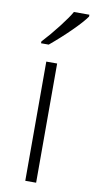

<svg xmlns="http://www.w3.org/2000/svg" viewBox="-88 -804 415 842"><g transform="rotate(10 119.5 -383.0)"><path d="M137.2 0H88.9V-530.8H137.2ZM52.2 -613.8Q87.9 -652.3 122.8 -697.5Q157.7 -742.7 170.4 -766.1H239.3V-757.8Q221.7 -732.4 179.4 -690.4Q137.2 -648.4 86.4 -606H52.2Z"/></g></svg>

Font: Zoram GWebM Light
Style: Regular
Weight: 300
Foundry: Ascender Corporation
Version: Version 1.000